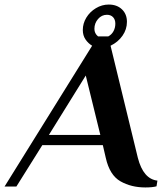

<svg xmlns="http://www.w3.org/2000/svg" viewBox="-57 -820 724 844"><path d="M408 -126 395 -182H129L15 0H-37L348 -619Q331 -629 319 -646.5Q307 -664 307 -688Q307 -717 322.5 -742.5Q338 -768 364.5 -784Q391 -800 421 -800Q457 -800 479 -779Q501 -758 501 -724Q501 -691 481.5 -663Q462 -635 429 -619L549 -126Q573 -33 635 -26L631 -1Q613 4 582 4Q520 4 472.5 -23Q425 -50 408 -126ZM419 -660Q434 -668 442 -683Q450 -698 450 -716Q450 -734 440 -744.5Q430 -755 413 -755Q390 -755 374 -736.5Q358 -718 358 -693Q358 -673 374 -660ZM158 -227H384L320 -488Z"/></svg>

Font: Philosopher
Style: Bold Italic
Weight: 700
Italic angle: -10°
Designer: Jovanny Lemonad
Foundry: Jovanny Lemonad
Version: Version 2.000